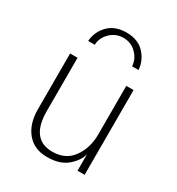

<svg xmlns="http://www.w3.org/2000/svg" viewBox="-180 -851 906 983"><g transform="rotate(30 273.5 -360.0)"><path d="M130.9 -602.5Q134.8 -658.2 173.8 -698.2Q212.9 -738.3 280.3 -738.3Q348.6 -738.3 386.7 -697.8Q424.8 -657.2 428.7 -602.5H390.6Q388.7 -643.6 357.4 -675.3Q326.2 -707 280.3 -707Q236.3 -707 204.1 -676.3Q171.9 -645.5 169.9 -602.5ZM83 -171.9V-501H127V-186.5Q127 -19.5 254.9 -19.5Q333 -19.5 374 -76.7Q415 -133.8 415 -212.9V-501H458V0H416V-98.6Q407.2 -57.6 364.3 -20Q321.3 17.6 245.1 17.6Q168.9 17.6 126 -33.7Q83 -85 83 -171.9Z"/></g></svg>

Font: Gothic A1 ExtraLight
Style: Regular
Weight: 275
Designer: HanYang I&C Co.,Ltd.
Foundry: HanYang I&C Co.,Ltd.
Version: Version 2.50